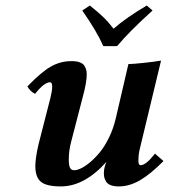

<svg xmlns="http://www.w3.org/2000/svg" viewBox="-20 -665 612 695"><path d="M279.8 -314.9 237.8 -152.8Q229 -120.1 229 -87.9Q229 -67.4 233.2 -58.1Q237.3 -48.8 249 -48.8Q258.3 -48.8 272.7 -55.4Q287.1 -62 305.4 -77.1Q323.7 -92.3 341.1 -113.3Q358.4 -134.3 374.3 -166.5Q390.1 -198.7 398.9 -235.8L444.8 -433.1Q459.5 -433.1 499.5 -437.3Q539.6 -441.4 563 -445.8L485.8 -125Q481 -106 481 -83Q481 -66.9 488.8 -66.9Q508.3 -66.9 541 -108.9L571.8 -82Q524.4 -34.2 486.3 -12.2Q448.2 9.8 410.2 9.8Q392.1 9.8 380.4 5.1Q368.7 0.5 363.8 -8.1Q358.9 -16.6 357.4 -23.4Q356 -30.3 356 -39.1Q356 -57.1 365.2 -79.1Q285.6 9.8 200.2 9.8Q147.9 9.8 127.9 -7.1Q107.9 -23.9 107.9 -64Q107.9 -91.8 119.1 -141.1L162.1 -309.1Q168.9 -335.9 168.9 -351.1Q168.9 -367.2 161.1 -367.2Q140.1 -367.2 106.9 -325.2Q89.4 -334 79.1 -352.1Q129.9 -404.8 164.6 -424.3Q199.2 -443.8 238.8 -443.8Q257.3 -443.8 269.3 -439.2Q281.2 -434.6 286.1 -426Q291 -417.5 292.5 -410.6Q293.9 -403.8 293.9 -395Q293.9 -366.7 279.8 -314.9ZM403.8 -498H354Q330.6 -551.3 277.8 -627L305.2 -645Q335 -621.1 353 -604Q371.1 -586.9 391.1 -561Q436 -600.6 511.2 -645L532.2 -627Q447.8 -550.8 403.8 -498Z"/></svg>

Font: Linux Libertine
Style: Bold Italic
Weight: 700
Italic angle: -11.5°
Designer: Philipp H. Poll
Foundry: Philipp H. Poll
Version: Version 4.0.5